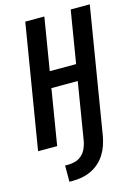

<svg xmlns="http://www.w3.org/2000/svg" viewBox="-139 -809 784 1098"><g transform="rotate(-15 253.0 -260.0)"><path d="M131 215V119H151Q172 119 193.5 112.5Q215 106 231.5 90.5Q248 75 257 54.5Q266 34 270 13L326 -329H170L116 0H3L124 -735H237L186 -425H342L393 -735H506L383 13Q378 40 369 66.5Q360 93 344.5 117.5Q329 142 307 161.5Q285 181 259 193Q233 205 205.5 210Q178 215 151 215Z"/></g></svg>

Font: Iosevka Custom
Style: Bold Italic
Weight: 700
Italic angle: -9°
Designer: Belleve Invis
Foundry: Belleve Invis
Version: Version 30.3.1; ttfautohint (v1.8.3)